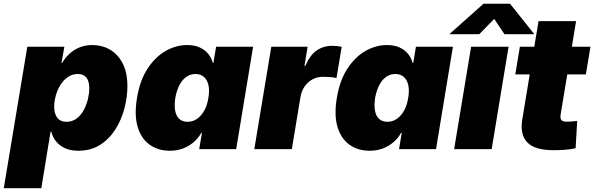

<svg xmlns="http://www.w3.org/2000/svg" viewBox="-51 -780 3108 1004"><path d="M-31.2 204.1 91.8 -535.6H285.6L270.5 -450.7H273.4Q290 -478.5 313.2 -499.8Q336.4 -521 366.2 -532.7Q396 -544.4 431.2 -544.4Q482.9 -544.4 524.4 -520.3Q565.9 -496.1 590.6 -448.2Q615.2 -400.4 615.2 -329.1Q615.2 -273.4 599.9 -214.1Q584.5 -154.8 553 -104.5Q521.5 -54.2 473.1 -22.9Q424.8 8.3 357.9 8.3Q318.4 8.3 289.3 -4.9Q260.3 -18.1 242.2 -40.5Q224.1 -63 217.3 -91.3H213.4L165 204.1ZM295.4 -143.1Q327.6 -143.1 350.6 -160.9Q373.5 -178.7 387.9 -206.3Q402.3 -233.9 409.2 -263.9Q416 -293.9 416 -318.4Q416 -354.5 401.1 -373.8Q386.2 -393.1 356.4 -393.1Q327.1 -393.1 304 -377.2Q280.8 -361.3 264.9 -335.7Q249 -310.1 240.7 -280Q232.4 -250 232.4 -221.7Q232.4 -184.6 248.8 -163.8Q265.1 -143.1 295.4 -143.1Z M837.4 8.3Q775.9 8.3 731.7 -23.2Q687.5 -54.7 668.9 -116.2Q650.4 -177.7 665.5 -268.1Q680.7 -360.4 720.9 -421.6Q761.2 -482.9 815.4 -513.7Q869.6 -544.4 927.2 -544.4Q965.3 -544.4 992.7 -532.2Q1020 -520 1037.4 -498.8Q1054.7 -477.5 1062 -450.7H1064.9L1079.1 -535.6H1272.5L1184.1 0H990.7L1004.9 -85.4H1001.5Q985.8 -57.1 961.2 -36.1Q936.5 -15.1 905.5 -3.4Q874.5 8.3 837.4 8.3ZM929.7 -143.1Q957 -143.1 979.2 -158.4Q1001.5 -173.8 1017.1 -201.7Q1032.7 -229.5 1038.6 -268.1Q1045.4 -306.6 1039.1 -334.7Q1032.7 -362.8 1015.4 -377.9Q998 -393.1 971.2 -393.1Q944.3 -393.1 923.1 -377.9Q901.9 -362.8 887.2 -334.7Q872.6 -306.6 865.7 -268.1Q859.9 -229.5 865 -201.2Q870.1 -172.9 886.7 -158Q903.3 -143.1 929.7 -143.1Z M1278.8 0 1367.7 -535.6H1557.6L1541 -435.1H1545.4Q1569.3 -491.2 1604.7 -515.9Q1640.1 -540.5 1687 -540.5Q1700.2 -540.5 1712.4 -539.1Q1724.6 -537.6 1735.8 -535.2L1708.5 -371.6Q1696.3 -375.5 1675 -377Q1653.8 -378.4 1637.7 -378.4Q1608.4 -378.4 1583.5 -365.2Q1558.6 -352.1 1542 -328.1Q1525.4 -304.2 1520 -272L1475.1 0Z M1882.3 8.3Q1820.8 8.3 1776.6 -23.2Q1732.4 -54.7 1713.9 -116.2Q1695.3 -177.7 1710.4 -268.1Q1725.6 -360.4 1765.9 -421.6Q1806.2 -482.9 1860.4 -513.7Q1914.6 -544.4 1972.2 -544.4Q2010.3 -544.4 2037.6 -532.2Q2064.9 -520 2082.3 -498.8Q2099.6 -477.5 2106.9 -450.7H2109.9L2124 -535.6H2317.4L2229 0H2035.6L2049.8 -85.4H2046.4Q2030.8 -57.1 2006.1 -36.1Q1981.4 -15.1 1950.4 -3.4Q1919.4 8.3 1882.3 8.3ZM1974.6 -143.1Q2002 -143.1 2024.2 -158.4Q2046.4 -173.8 2062 -201.7Q2077.6 -229.5 2083.5 -268.1Q2090.3 -306.6 2084 -334.7Q2077.6 -362.8 2060.3 -377.9Q2043 -393.1 2016.1 -393.1Q1989.3 -393.1 1968 -377.9Q1946.8 -362.8 1932.1 -334.7Q1917.5 -306.6 1910.6 -268.1Q1904.8 -229.5 1909.9 -201.2Q1915 -172.9 1931.6 -158Q1948.2 -143.1 1974.6 -143.1Z M2323.7 0 2412.6 -535.6H2608.4L2520 0ZM2455.1 -601.1H2300.8V-603L2477.1 -760.3H2616.2L2741.7 -603L2741.2 -601.1H2586.9L2533.2 -681.2Z M3036.6 -535.6 3012.7 -391.1H2643.6L2667.5 -535.6ZM2765.1 -669.4H2961.4L2880.4 -179.7Q2877.4 -160.6 2884.8 -152.1Q2892.1 -143.6 2914.1 -143.6Q2924.3 -143.6 2942.4 -145Q2960.4 -146.5 2967.3 -147.9L2959 -4.9Q2931.2 1.5 2900.9 3.4Q2870.6 5.4 2841.8 5.4Q2746.6 5.4 2706.8 -34.9Q2667 -75.2 2680.2 -156.2Z"/></svg>

Font: Inter 20pt Black
Style: Italic
Weight: 900
Italic angle: -9.3988°
Version: Version 4.001;git-66647c0bb